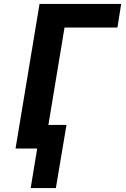

<svg xmlns="http://www.w3.org/2000/svg" viewBox="-20 -755 640 976"><path d="M136 201 169 0H59L181 -735H596L577 -615H308L226 -120H318L264 201Z"/></svg>

Font: Iosevka SS04 Hv Ex Obl
Style: Regular
Weight: 900
Width: 7
Italic angle: -9°
Monospace: yes
Designer: Belleve Invis
Foundry: Belleve Invis
Version: Version 19.0.0; ttfautohint (v1.8.4)